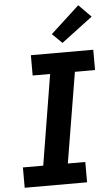

<svg xmlns="http://www.w3.org/2000/svg" viewBox="-64 -1032 628 1073"><g transform="rotate(-5 250.0 -495.0)"><path d="M30 0V-114H144L227 -621H129V-735H479V-621H366L282 -114H380V0ZM311 -788 256 -842 417 -990 486 -920Z"/></g></svg>

Font: Iosevka Slab Heavy Oblique
Style: Regular
Weight: 900
Italic angle: -9°
Monospace: yes
Designer: Belleve Invis
Foundry: Belleve Invis
Version: Version 11.1.1; ttfautohint (v1.8.3)